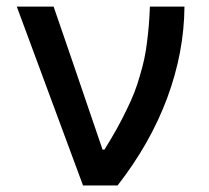

<svg xmlns="http://www.w3.org/2000/svg" viewBox="-20 -566 638 586"><path d="M233.4 0Q182.6 -136.7 31.2 -545.9Q59.6 -545.9 143.6 -545.9Q181.6 -436.5 293 -109.4Q294.9 -109.4 298.8 -109.4Q339.8 -174.8 366.2 -230.5Q393.6 -285.2 407.2 -335.9Q422.9 -386.7 428.7 -437.5Q435.5 -488.3 437.5 -545.9Q472.7 -545.9 543 -545.9Q542 -406.2 490.2 -266.6Q438.5 -127.9 338.9 0Q303.7 0 233.4 0Z"/></svg>

Font: DeepSea
Style: Medium
Weight: 500
Designer: Stem
Version: Version 3.019;git-0a5106e0b